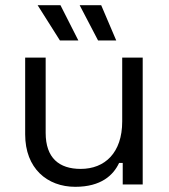

<svg xmlns="http://www.w3.org/2000/svg" viewBox="-20 -711 652 740"><path d="M270 9C370 9 417 -36 439 -83H453V0H530V-489H451V-243C451 -122 384 -60 291 -60C208 -60 156 -102 156 -199V-489H77V-193C77 -62 162 9 270 9ZM125 -691 211 -555H282L213 -691ZM287 -691 358 -555H428L370 -691Z"/></svg>

Font: Meta Space
Style: Regular
Weight: 400
Designer: Meta Pool / Florian Karsten
Foundry: Meta Pool / Florian Karsten
Version: Version 2.000;Glyphs 3.1.1 (3137)